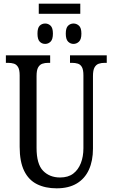

<svg xmlns="http://www.w3.org/2000/svg" viewBox="-20 -1015 613 1045"><path d="M191 -940V-995H417V-940ZM226 -776Q208 -776 196 -788.5Q184 -801 184 -832Q184 -863 196 -875Q208 -887 226 -887Q243 -887 255.5 -875Q268 -863 268 -832Q268 -801 255.5 -788.5Q243 -776 226 -776ZM380 -776Q363 -776 350.5 -788.5Q338 -801 338 -832Q338 -863 350.5 -875Q363 -887 380 -887Q397 -887 410 -875Q423 -863 423 -832Q423 -801 410 -788.5Q397 -776 380 -776ZM288 10Q227 10 181.5 -12.5Q136 -35 111.5 -85Q87 -135 87 -216V-605Q87 -635 78.5 -649.5Q70 -664 56 -668.5Q42 -673 23 -673H12V-714H253V-673H243Q224 -673 210 -668Q196 -663 187.5 -648Q179 -633 179 -601V-210Q179 -122 214.5 -85.5Q250 -49 307 -49Q351 -49 378.5 -70Q406 -91 420 -127Q434 -163 434 -208V-605Q434 -635 426 -649.5Q418 -664 404 -668.5Q390 -673 371 -673H361V-714H561V-673H550Q531 -673 517 -668Q503 -663 494.5 -648Q486 -633 486 -601V-206Q486 -140 464 -91.5Q442 -43 398 -16.5Q354 10 288 10Z"/></svg>

Font: Noto Serif ExtraCondensed
Style: Regular
Weight: 400
Width: 2
Designer: Monotype Design Team
Foundry: Monotype Imaging Inc.
Version: Version 2.013